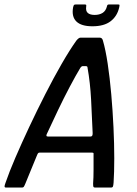

<svg xmlns="http://www.w3.org/2000/svg" viewBox="-32 -842 614 862"><path d="M-5 0Q-11 0 -11.5 -4.5Q-12 -9 -7 -22Q9 -69 37 -134Q65 -199 99.5 -272.5Q134 -346 171.5 -419.5Q209 -493 245 -555.5Q281 -618 311 -660Q316 -666 320.5 -669.5Q325 -673 330 -673H417Q422 -672 425 -669.5Q428 -667 430 -660Q442 -619 451.5 -556Q461 -493 467.5 -419Q474 -345 477.5 -270.5Q481 -196 481 -131.5Q481 -67 478 -23Q477 -9 475 -4.5Q473 0 466 0H395Q389 0 387.5 -3Q386 -6 386 -18Q388 -44 388 -79Q388 -114 388 -148Q389 -154 387 -155.5Q385 -157 378 -157H149Q143 -157 140.5 -155.5Q138 -154 135 -147Q122 -114 107 -79Q92 -44 82 -18Q77 -6 74.5 -3Q72 0 67 0ZM184 -229H374Q379 -229 381.5 -232Q384 -235 384 -244Q381 -318 377 -394.5Q373 -471 361 -538Q361 -545 354 -545H339Q334 -545 329 -538Q308 -503 281.5 -453Q255 -403 228.5 -347.5Q202 -292 178 -240Q176 -236 176.5 -232.5Q177 -229 184 -229ZM383 -724Q333 -724 311 -745.5Q289 -767 296 -808Q298 -817 300 -819.5Q302 -822 309 -822H347Q353 -822 354.5 -820.5Q356 -819 355 -813Q352 -793 362 -784Q372 -775 393 -775Q414 -775 428.5 -784Q443 -793 448 -813Q449 -819 451.5 -820.5Q454 -822 458 -822H498Q504 -822 504.5 -819.5Q505 -817 503 -808Q494 -769 464.5 -746.5Q435 -724 383 -724Z"/></svg>

Font: Glory Medium
Style: Italic
Weight: 500
Italic angle: -12°
Version: Version 1.011